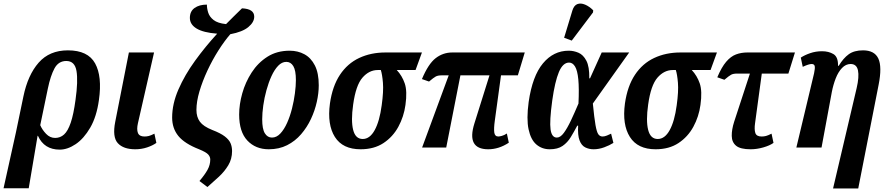

<svg xmlns="http://www.w3.org/2000/svg" viewBox="-65 -832 5000 1083"><path d="M67 -288Q92 -409 153 -478.5Q214 -548 318 -548Q431 -548 471.5 -474.5Q512 -401 493 -268Q480 -174 444 -112Q408 -50 362 -19Q316 12 272 12Q184 12 149 -66H147L97 230H-45L25 -86ZM246 -54Q275 -54 296.5 -73.5Q318 -93 334 -140Q350 -187 361 -269Q376 -375 366.5 -431.5Q357 -488 309 -488Q265 -488 242.5 -446.5Q220 -405 205 -333L162 -126Q173 -100 195 -77Q217 -54 246 -54Z M698 10Q631 10 599.5 -24.5Q568 -59 585 -145L662 -536H804L713 -137Q705 -102 713 -82Q721 -62 750 -62Q763 -62 774.5 -65Q786 -68 806 -78L817 -26Q796 -11 764.5 -0.5Q733 10 698 10Z M1105 223 1060 189Q1090 154 1105.5 126Q1121 98 1121 68Q1121 52 1109 39Q1097 26 1058 10Q976 -22 941 -65Q906 -108 906 -169Q906 -246 941.5 -327.5Q977 -409 1035 -489Q1093 -569 1160 -642Q1082 -648 1044 -671Q1006 -694 1006 -731Q1006 -768 1032.5 -787Q1059 -806 1102 -806Q1102 -784 1109.5 -760.5Q1117 -737 1140 -719Q1163 -701 1210 -696Q1233 -719 1255.5 -741.5Q1278 -764 1300 -785Q1369 -782 1369 -738Q1369 -707 1336 -679.5Q1303 -652 1234 -639Q1201 -601 1167 -547.5Q1133 -494 1105 -434Q1077 -374 1060 -316.5Q1043 -259 1043 -212Q1043 -172 1062.5 -145.5Q1082 -119 1132 -99Q1179 -81 1203 -62.5Q1227 -44 1235.5 -24Q1244 -4 1244 20Q1244 65 1222.5 100.5Q1201 136 1169 165.5Q1137 195 1105 223Z M1451 10Q1377 10 1330.5 -39Q1284 -88 1284 -186Q1284 -243 1301.5 -305.5Q1319 -368 1354.5 -423Q1390 -478 1443.5 -512Q1497 -546 1569 -546Q1615 -546 1652 -526Q1689 -506 1711 -463Q1733 -420 1733 -351Q1733 -307 1722 -257.5Q1711 -208 1689 -161Q1667 -114 1633.5 -75Q1600 -36 1554.5 -13Q1509 10 1451 10ZM1469 -56Q1495 -56 1516.5 -79Q1538 -102 1554.5 -139Q1571 -176 1582 -219.5Q1593 -263 1598.5 -305.5Q1604 -348 1604 -380Q1604 -435 1589.5 -459Q1575 -483 1550 -483Q1525 -483 1504 -461Q1483 -439 1466.5 -403Q1450 -367 1438 -323.5Q1426 -280 1420 -237Q1414 -194 1414 -159Q1414 -104 1429 -80Q1444 -56 1469 -56Z M1969 10Q1868 10 1824 -59.5Q1780 -129 1796 -248Q1810 -346 1852.5 -410Q1895 -474 1961 -505Q2027 -536 2109 -536H2315L2279 -437H2173Q2203 -405 2218 -361.5Q2233 -318 2222 -240Q2213 -174 2182 -117Q2151 -60 2098 -25Q2045 10 1969 10ZM1981 -48Q2021 -48 2048.5 -98Q2076 -148 2088 -238Q2099 -317 2095 -365Q2091 -413 2083 -437H2066Q2017 -437 1979.5 -394Q1942 -351 1927 -242Q1914 -151 1927 -99.5Q1940 -48 1981 -48Z M2316 0 2466 -407H2427Q2405 -407 2393 -400.5Q2381 -394 2355 -372L2315 -386Q2351 -472 2392.5 -504Q2434 -536 2486 -536H2895L2856 -407H2761L2726 -151Q2720 -108 2723 -85Q2726 -62 2746 -62Q2752 -62 2765.5 -65.5Q2779 -69 2794 -79L2805 -27Q2776 -8 2747 1Q2718 10 2689 10Q2565 10 2611 -136L2696 -407H2532L2452 0Z M3036 10Q2992 10 2960.5 -17Q2929 -44 2916.5 -102.5Q2904 -161 2917 -257Q2938 -403 2997.5 -474.5Q3057 -546 3143 -546Q3171 -546 3198 -534.5Q3225 -523 3242.5 -489.5Q3260 -456 3259 -390H3263L3329 -536H3484L3279 -248Q3287 -166 3294 -126.5Q3301 -87 3310 -74.5Q3319 -62 3334 -62Q3345 -62 3358.5 -67.5Q3372 -73 3382 -78L3395 -26Q3373 -12 3343 -1Q3313 10 3283 10Q3258 10 3236.5 -0.5Q3215 -11 3204 -40Q3193 -69 3196 -123H3191Q3173 -89 3154.5 -58.5Q3136 -28 3108.5 -9Q3081 10 3036 10ZM3076 -56Q3096 -56 3115.5 -82.5Q3135 -109 3155.5 -152.5Q3176 -196 3198 -248Q3202 -334 3197 -384.5Q3192 -435 3178.5 -457Q3165 -479 3145 -479Q3110 -479 3087.5 -425.5Q3065 -372 3050 -265Q3034 -148 3040.5 -102Q3047 -56 3076 -56ZM3160 -603 3117 -619 3164 -774Q3173 -802 3192 -809Q3211 -816 3235 -806Q3259 -796 3281 -774L3280 -762Z M3633 10Q3532 10 3488 -59.5Q3444 -129 3460 -248Q3474 -346 3516.5 -410Q3559 -474 3625 -505Q3691 -536 3773 -536H3979L3943 -437H3837Q3867 -405 3882 -361.5Q3897 -318 3886 -240Q3877 -174 3846 -117Q3815 -60 3762 -25Q3709 10 3633 10ZM3645 -48Q3685 -48 3712.5 -98Q3740 -148 3752 -238Q3763 -317 3759 -365Q3755 -413 3747 -437H3730Q3681 -437 3643.5 -394Q3606 -351 3591 -242Q3578 -151 3591 -99.5Q3604 -48 3645 -48Z M4169 10Q4111 10 4087 -10Q4063 -30 4062.5 -65.5Q4062 -101 4076 -145L4165 -417H4093Q4071 -417 4059 -410.5Q4047 -404 4021 -382L3981 -396Q4005 -453 4031 -483.5Q4057 -514 4086.5 -525Q4116 -536 4150 -536H4419L4382 -417H4232L4194 -137Q4189 -102 4195.5 -82Q4202 -62 4231 -62Q4244 -62 4255.5 -65Q4267 -68 4287 -78L4298 -26Q4277 -11 4240.5 -0.5Q4204 10 4169 10Z M4634 231 4767 -335Q4782 -399 4774.5 -435Q4767 -471 4733 -471Q4706 -471 4684.5 -448.5Q4663 -426 4649 -390Q4635 -354 4627 -313L4569 0H4427L4527 -419Q4533 -447 4530.5 -459Q4528 -471 4513 -471Q4497 -471 4463 -455L4452 -507Q4473 -521 4504.5 -532Q4536 -543 4572 -543Q4609 -543 4636 -527Q4663 -511 4662 -461H4666Q4692 -504 4722.5 -526Q4753 -548 4803 -548Q4868 -548 4889.5 -501.5Q4911 -455 4891 -354L4776 231Z"/></svg>

Font: Noto Serif ExtraCondensed
Style: Bold Italic
Weight: 700
Width: 2
Italic angle: -12°
Designer: Monotype Design Team
Foundry: Monotype Imaging Inc.
Version: Version 2.013; ttfautohint (v1.8.4.7-5d5b)